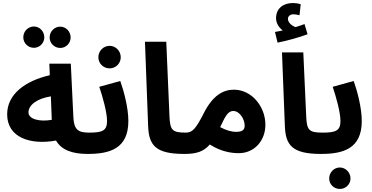

<svg xmlns="http://www.w3.org/2000/svg" viewBox="-20 -1006 2446 1261"><path d="M203 -692C240 -692 271 -723 271 -761C271 -800 240 -832 203 -832C164 -832 133 -800 133 -761C133 -723 164 -692 203 -692ZM376 -691C413 -691 444 -722 444 -760C444 -799 413 -831 376 -831C337 -831 306 -799 306 -760C306 -722 337 -691 376 -691ZM556 5C608 5 636 -25 636 -67C636 -106 616 -135 566 -135C496 -135 466 -152 462 -234L445 -588H304L307 -512C146 -475 27 -388 27 -255C27 -103 179 -52 348 -83C384 -20 456 5 556 5ZM167 -268C167 -316 223 -359 314 -373L320 -219C243 -205 167 -222 167 -268Z M700 -557C740 -557 773 -589 773 -630C773 -671 740 -705 700 -705C659 -705 626 -671 626 -630C626 -589 659 -557 700 -557ZM556 5C700 5 823 -29 823 -211C823 -298 794 -406 770 -474L632 -436C656 -365 683 -267 683 -211C683 -148 653 -135 566 -135Z M1190 5C1242 5 1271 -25 1271 -67C1271 -106 1250 -135 1200 -135C1111 -135 1097 -151 1093 -243L1072 -732H932L953 -176C958 -51 1003 5 1190 5Z M1191 5C1270 5 1317 -10 1358 -57C1430 -11 1497 0 1548 0C1650 0 1723 -81 1723 -187C1723 -305 1634 -417 1516 -417C1446 -417 1377 -380 1317 -260C1268 -165 1246 -135 1201 -135ZM1512 -277C1555 -277 1587 -222 1587 -181C1587 -151 1569 -140 1529 -140C1503 -140 1467 -149 1426 -171C1457 -235 1474 -277 1512 -277Z M1803 -726C1870 -739 1949 -762 2000 -781L1980 -848C1962 -841 1942 -834 1921 -828C1898 -836 1871 -857 1871 -883C1871 -899 1887 -912 1905 -912C1921 -912 1934 -909 1947 -906L1955 -978C1940 -983 1922 -986 1902 -986C1848 -986 1793 -957 1793 -886C1793 -853 1813 -824 1837 -806C1824 -803 1808 -800 1786 -796ZM2088 5C2140 5 2169 -25 2169 -67C2169 -106 2148 -135 2098 -135C2009 -135 1995 -151 1991 -243L1972 -662H1832L1851 -176C1856 -51 1901 5 2088 5Z M2089 5C2233 5 2356 -29 2356 -211C2356 -298 2327 -406 2303 -474L2165 -436C2189 -365 2216 -267 2216 -211C2216 -148 2186 -135 2099 -135ZM2212 235C2250 235 2282 205 2282 166C2282 127 2250 94 2212 94C2173 94 2142 127 2142 166C2142 205 2173 235 2212 235Z"/></svg>

Font: Noto Sans Arabic UI
Style: Bold
Weight: 700
Designer: Monotype Design Team, Nadine Chahine and Nizar Qandah
Foundry: Monotype Imaging Inc.
Version: Version 2.010